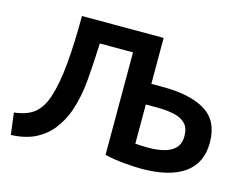

<svg xmlns="http://www.w3.org/2000/svg" viewBox="-97 -848 1299 1017"><g transform="rotate(15 552.5 -340.0)"><path d="M34 13 19 -106Q90 -114 129 -145.5Q168 -177 189 -240Q214 -314 224.5 -429.5Q235 -545 235 -693H683V-441H745Q897 -441 980 -390Q1063 -339 1063 -220Q1063 -107 982 -50Q901 7 748 7Q707 7 651.5 2Q596 -3 546 -15V-577H364Q360 -475 352 -376.5Q344 -278 315 -195Q294 -138 258.5 -92Q223 -46 168 -18Q113 10 34 13ZM755 -110Q799 -110 837.5 -119Q876 -128 900 -151.5Q924 -175 924 -219Q924 -263 901.5 -286.5Q879 -310 838 -319Q797 -328 742 -328H683V-113Q696 -112 713.5 -111Q731 -110 755 -110Z"/></g></svg>

Font: Ubuntu Sans
Style: Bold
Weight: 700
Designer: Dalton Maag Ltd
Foundry: Dalton Maag Ltd
Version: Version 1.006; ttfautohint (v1.8.4.7-5d5b)